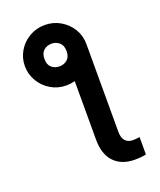

<svg xmlns="http://www.w3.org/2000/svg" viewBox="-172 -866 989 1184"><g transform="rotate(-20 322.0 -274.5)"><path d="M322.1 -488.5 467.9 -562.5V12.9Q467.9 54.1 485.8 73.7Q503.7 93.4 536.5 93.4Q555.9 93.4 579.8 89V203.4Q563.5 207.3 544.8 209Q526.1 210.7 506.7 210.7Q419.5 210.7 370.8 159.7Q322.1 108.8 322.1 12.9ZM64.6 -562.5Q64.6 -616.7 91.6 -661.7Q118.5 -706.6 164.2 -733.4Q209.9 -760.2 265.7 -760.2Q321.1 -760.2 367.1 -733.4Q413 -706.6 440.5 -661.7Q467.9 -616.7 467.9 -562.5Q467.9 -508.4 440.5 -463.2Q413 -418 367.1 -391Q321.1 -364 265.7 -364Q210.4 -364 164.8 -390.9Q119.3 -417.8 92.1 -463Q64.9 -508.2 64.6 -562.5ZM266.8 -489Q296 -489 317.3 -507.7Q338.7 -526.5 338.2 -563.9Q338.2 -600.7 316.8 -619.1Q295.5 -637.6 266.8 -637.6Q234.5 -637.6 213.9 -618.9Q193.2 -600.2 193.2 -563.9Q192.9 -526.5 213.7 -507.7Q234.5 -489 266.8 -489Z"/></g></svg>

Font: Atlassian Sans
Style: Regular
Weight: 400
Designer: Rasmus Andersson
Foundry: Modifications by Atlassian Pty Ltd, manufactured by rsms
Version: Version 4.001;git-9221beed3